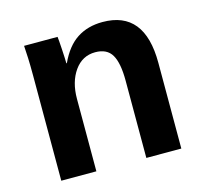

<svg xmlns="http://www.w3.org/2000/svg" viewBox="-84 -632 768 725"><g transform="rotate(-15 300.0 -269.5)"><path d="M402.3 0V-302.2Q402.3 -371.1 383.5 -403.3Q364.7 -435.5 318.8 -435.5Q268.1 -435.5 237.5 -392.3Q207 -349.1 207 -283.2V0H69.8V-410.2Q69.8 -452.6 68.6 -479.7Q67.4 -506.8 65.9 -528.3H196.8Q198.2 -519 200.7 -478.8Q203.1 -438.5 203.1 -423.3H205.1Q232.9 -483.9 274.9 -511.2Q316.9 -538.6 375 -538.6Q539.1 -538.6 539.1 -335.4V0Z"/></g></svg>

Font: Cousine
Style: Bold
Weight: 700
Monospace: yes
Designer: Steve Matteson
Foundry: Ascender Corporation
Version: Version 1.20